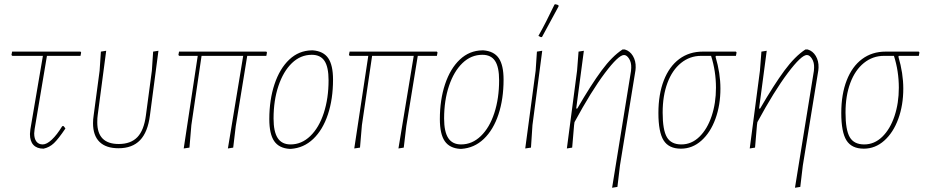

<svg xmlns="http://www.w3.org/2000/svg" viewBox="-20 -695 4353 904"><path d="M143 -87 141 -67Q141 -42 151.5 -28.5Q162 -15 181 -15Q200 -15 224 -37.5Q248 -60 273 -101H280L288 -90Q255 -41 234 -21Q213 -1 185 5Q154 5 137.5 -12.5Q121 -30 121 -64L123 -86L182 -432H38L34 -436L37 -452H359L362 -448L359 -432H201Z M418 -115Q418 -133 421 -152L449 -362L455 -452L480 -456L440 -153Q438 -141 438 -119Q438 -17 539 -17Q596 -17 627 -49.5Q658 -82 667 -152L695 -362L701 -452L726 -456L686 -152Q676 -73 639.5 -35Q603 3 538 3Q479 3 448.5 -27Q418 -57 418 -115Z M1234 -432H1144L1090 -101L1078 0L1053 4L1125 -432H929L881 -106L872 0L845 4L911 -432H824L820 -436L823 -452H1234L1237 -448Z M1453 -458Q1503 -454 1525.5 -421Q1548 -388 1548 -320Q1548 -229 1524 -156.5Q1500 -84 1455 -41Q1410 2 1349 6H1344Q1294 3 1271 -30.5Q1248 -64 1248 -134Q1248 -225 1272.5 -298.5Q1297 -372 1342 -414.5Q1387 -457 1448 -458ZM1268 -137Q1268 -75 1287.5 -45Q1307 -15 1348 -15Q1400 -15 1441 -54.5Q1482 -94 1504.5 -163Q1527 -232 1527 -317Q1527 -379 1508 -408Q1489 -437 1448 -437Q1395 -437 1354.5 -398Q1314 -359 1291 -290.5Q1268 -222 1268 -137Z M2037 -432H1947L1893 -101L1881 0L1856 4L1928 -432H1732L1684 -106L1675 0L1648 4L1714 -432H1627L1623 -436L1626 -452H2037L2040 -448Z M2256 -458Q2306 -454 2328.5 -421Q2351 -388 2351 -320Q2351 -229 2327 -156.5Q2303 -84 2258 -41Q2213 2 2152 6H2147Q2097 3 2074 -30.5Q2051 -64 2051 -134Q2051 -225 2075.5 -298.5Q2100 -372 2145 -414.5Q2190 -457 2251 -458ZM2071 -137Q2071 -75 2090.5 -45Q2110 -15 2151 -15Q2203 -15 2244 -54.5Q2285 -94 2307.5 -163Q2330 -232 2330 -317Q2330 -379 2311 -408Q2292 -437 2251 -437Q2198 -437 2157.5 -398Q2117 -359 2094 -290.5Q2071 -222 2071 -137Z M2487 -106 2480 0 2453 4 2502 -362 2508 -452 2533 -456ZM2596 -675 2609 -671 2610 -665Q2587 -622 2532 -521L2527 -520L2515 -526Q2549 -586 2591 -674Z M2973 -377 2972 -364 2899 84 2887 185 2862 189 2951 -361 2952 -376Q2953 -401 2942 -418.5Q2931 -436 2918 -436Q2892 -436 2828 -351Q2764 -266 2685 -120L2683 -106L2674 0L2649 4L2697 -362L2704 -452L2729 -456L2693 -184H2698Q2763 -296 2812.5 -363Q2862 -430 2911 -462H2922Q2946 -455 2960 -431.5Q2974 -408 2973 -377Z M3351 -432 3349 -428Q3372 -350 3372 -278Q3372 -200 3348.5 -135.5Q3325 -71 3282.5 -33Q3240 5 3186 5Q3129 5 3104.5 -34Q3080 -73 3080 -163Q3080 -251 3105.5 -316.5Q3131 -382 3178 -417Q3225 -452 3289 -452H3445L3448 -448L3445 -432ZM3328 -432H3281Q3228 -432 3186.5 -398.5Q3145 -365 3122.5 -304.5Q3100 -244 3100 -165Q3100 -83 3120 -49Q3140 -15 3188 -15Q3236 -15 3273 -51Q3310 -87 3330.5 -148Q3351 -209 3351 -282Q3351 -360 3328 -432Z M3834 -377 3833 -364 3760 84 3748 185 3723 189 3812 -361 3813 -376Q3814 -401 3803 -418.5Q3792 -436 3779 -436Q3753 -436 3689 -351Q3625 -266 3546 -120L3544 -106L3535 0L3510 4L3558 -362L3565 -452L3590 -456L3554 -184H3559Q3624 -296 3673.5 -363Q3723 -430 3772 -462H3783Q3807 -455 3821 -431.5Q3835 -408 3834 -377Z M4212 -432 4210 -428Q4233 -350 4233 -278Q4233 -200 4209.5 -135.5Q4186 -71 4143.5 -33Q4101 5 4047 5Q3990 5 3965.5 -34Q3941 -73 3941 -163Q3941 -251 3966.5 -316.5Q3992 -382 4039 -417Q4086 -452 4150 -452H4306L4309 -448L4306 -432ZM4189 -432H4142Q4089 -432 4047.5 -398.5Q4006 -365 3983.5 -304.5Q3961 -244 3961 -165Q3961 -83 3981 -49Q4001 -15 4049 -15Q4097 -15 4134 -51Q4171 -87 4191.5 -148Q4212 -209 4212 -282Q4212 -360 4189 -432Z"/></svg>

Font: Luna Sans Thin
Style: Italic
Weight: 250
Italic angle: -7°
Designer: Juan Pablo del Peral
Foundry: Huerta Tipografica
Version: Version 2.001; ttfautohint (v1.5)